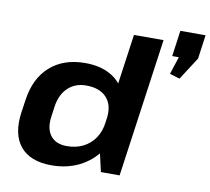

<svg xmlns="http://www.w3.org/2000/svg" viewBox="-87 -902 1104 1009"><g transform="rotate(10 465.0 -397.0)"><path d="M250.1 10.1Q136.8 10.1 83.7 -54.1Q30.5 -118.3 47.1 -236.6L56.9 -303.4Q73.4 -421.7 145.7 -485.9Q217.9 -550.1 333.3 -550.1Q413.5 -550.1 468.9 -518.5Q524.3 -487 549.1 -429.2Q573.9 -371.3 562.9 -292.2L557 -250.7Q546 -171.6 504.1 -113Q462.3 -54.5 397.1 -22.2Q331.9 10.1 250.1 10.1ZM311.7 -103.3Q361.2 -103.3 399.1 -122.3Q437 -141.4 461 -176.3Q485 -211.2 491.5 -259.7L494.4 -280.8Q504.8 -353 468.4 -393.8Q432 -434.7 358.2 -434.7Q299.6 -434.7 261.1 -398Q222.6 -361.3 213.2 -295.4L205.9 -242Q196.5 -177.2 225 -140.2Q253.6 -103.3 311.7 -103.3ZM476.9 -157.6 558.9 -740H716.8L612.8 0H512.9ZM929.8 -803.5 912.2 -676.1 834.3 -555.3 780.8 -571.6 842.8 -761.5 869.6 -665.4H776.1L795.3 -803.5Z"/></g></svg>

Font: Pathway Extreme 8pt Thin
Style: Italic
Weight: 100
Italic angle: -8°
Designer: Eduardo Rodriguez Tunni
Foundry: Eduardo Rodriguez Tunni
Version: Version 1.000